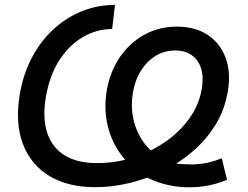

<svg xmlns="http://www.w3.org/2000/svg" viewBox="-20 -759 1022 790"><path d="M760.3 11.7Q693.4 11.7 633.5 -8.3Q573.7 -28.3 538.1 -62.5Q492.2 -97.2 461.9 -146.7Q431.6 -196.3 419.9 -256.8Q408.2 -317.4 418.9 -384.3Q432.6 -464.8 473.4 -524.2Q514.2 -583.5 574.5 -616.5Q634.8 -649.4 707.5 -649.4Q782.7 -649.4 834 -615.7Q885.3 -582 908 -522.2Q930.7 -462.4 917.5 -384.3Q905.3 -308.6 867.2 -246.3Q829.1 -184.1 772.9 -136Q716.8 -87.9 649.7 -55.2Q582.5 -22.5 511.5 -5.6Q440.4 11.2 372.1 11.2Q258.8 11.2 182.4 -35.4Q106 -82 74 -167.5Q42 -252.9 61 -368.7Q74.7 -452.1 110.4 -520.3Q146 -588.4 198.5 -637.2Q251 -686 315.9 -712.4Q380.9 -738.8 453.1 -738.8L441.4 -639.6Q378.4 -639.6 321.8 -606.9Q265.1 -574.2 224.4 -511.5Q183.6 -448.7 168.5 -358.4Q154.3 -273.4 174.1 -212.9Q193.8 -152.3 245.6 -120.1Q297.4 -87.9 379.4 -87.9Q456.1 -87.9 528.6 -111.1Q601.1 -134.3 660.9 -175.8Q720.7 -217.3 760.3 -273.2Q799.8 -329.1 810.5 -395Q818.4 -442.9 807.1 -478Q795.9 -513.2 768.6 -532.2Q741.2 -551.3 700.2 -551.3Q656.7 -551.3 620.6 -529.3Q584.5 -507.3 559.8 -468Q535.2 -428.7 526.4 -375.5Q517.6 -321.8 528.6 -270.3Q539.6 -218.8 568.8 -176.8Q598.1 -134.8 643.6 -109.4Q667 -91.3 697.5 -86.9Q728 -82.5 767.6 -82.5Q796.4 -82.5 826.9 -88.1Q857.4 -93.8 892.6 -107.9L914.1 -19Q892.1 -9.8 866.7 -2.7Q841.3 4.4 814.2 8.1Q787.1 11.7 760.3 11.7Z"/></svg>

Font: Inter 28pt Medium
Style: Italic
Weight: 500
Italic angle: -9.3988°
Designer: Rasmus Andersson
Foundry: rsms
Version: Version 4.001;git-66647c0bb